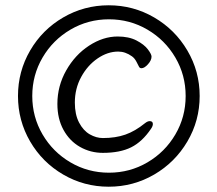

<svg xmlns="http://www.w3.org/2000/svg" viewBox="-20 -684 820 726"><path d="M391 22Q298 22 219 -24Q140 -70 94 -149Q48 -228 48 -321Q48 -414 94 -493Q140 -572 219 -618Q298 -664 391 -664Q484 -664 563 -618Q642 -572 688.5 -493Q735 -414 735 -321Q735 -228 688.5 -149Q642 -70 563 -24Q484 22 391 22ZM392 -31Q471 -31 537.5 -70Q604 -109 643 -175.5Q682 -242 682 -321Q682 -400 643 -466.5Q604 -533 537.5 -572Q471 -611 392 -611Q313 -611 246.5 -572Q180 -533 141 -466.5Q102 -400 102 -321Q102 -242 141 -175.5Q180 -109 246.5 -70Q313 -31 392 -31ZM425 -546Q467 -546 496 -531Q525 -516 539 -497.5Q553 -479 553 -470Q553 -456 539.5 -441Q526 -426 515 -426Q509 -426 506 -431Q503 -437 496 -450.5Q489 -464 479 -471Q454 -489 427 -489Q387 -489 349 -463Q311 -437 287 -393Q263 -349 263 -296Q263 -251 279 -220.5Q295 -190 319.5 -176Q344 -162 369 -162Q417 -162 454 -175Q491 -188 528 -218Q538 -226 546 -226Q558 -226 558 -215Q558 -207 551 -197Q518 -148 476 -127Q434 -106 369 -106Q322 -106 282.5 -128.5Q243 -151 220 -193Q197 -235 197 -291Q197 -359 230.5 -418Q264 -477 317 -511.5Q370 -546 425 -546Z"/></svg>

Font: Iansui 0.93
Style: Regular
Weight: 400
Designer: But Ko / Fontworks Inc.
Foundry: zi-hi.com / Fontworks Inc.
Version: Version 0.931